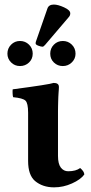

<svg xmlns="http://www.w3.org/2000/svg" viewBox="-20 -804 394 834"><path d="M213.9 -784.2Q231.9 -784.2 258.5 -772Q285.2 -759.8 285.2 -746.1Q285.2 -737.3 279.8 -731L175.8 -608.9Q168.9 -601.1 165 -601.1Q158.2 -601.1 146.5 -605.5Q134.8 -609.9 134.8 -615.2Q134.8 -621.1 136.2 -624L186 -767.1Q191.9 -784.2 213.9 -784.2ZM308.1 -570.8Q308.1 -548.8 292 -533Q275.9 -517.1 252.9 -517.1Q230 -517.1 214.1 -532.5Q198.2 -547.9 198.2 -571Q198.2 -594.2 214.1 -610.1Q230 -626 252.9 -626Q275.9 -626 292 -610.1Q308.1 -594.2 308.1 -570.8ZM12.2 -570.8Q12.2 -593.8 28.1 -609.9Q43.9 -626 66.9 -626Q89.8 -626 106 -610.1Q122.1 -594.2 122.1 -571Q122.1 -547.9 106 -532.5Q89.8 -517.1 66.9 -517.1Q43.9 -517.1 28.1 -533Q12.2 -548.8 12.2 -570.8ZM231.9 -127Q231.9 -91.8 244.4 -75.9Q256.8 -60.1 275.9 -60.1Q310.1 -60.1 328.1 -74.2Q346.2 -59.1 346.2 -45.9Q330.1 -23.9 292.5 -7.1Q254.9 9.8 214.8 9.8Q165 9.8 131.8 -18.1Q102.1 -43.9 102.1 -105V-314Q102.1 -356 90.6 -366.9Q79.1 -377.9 37.1 -381.8Q35.2 -386.7 34.7 -398.9Q34.2 -411.1 35.2 -416Q194.3 -437 212.9 -443.8Q235.8 -443.8 235.8 -426.8Q235.8 -425.8 235.8 -423.6Q235.8 -421.4 235.4 -414.8Q234.9 -408.2 234.4 -401.1Q233.9 -394 233.4 -383.8Q232.9 -373.5 232.7 -364Q232.4 -354.5 232.2 -343Q231.9 -331.5 231.9 -321.3Z"/></svg>

Font: Linux Libertine
Style: Bold
Weight: 700
Designer: Philipp H. Poll
Foundry: Philipp H. Poll
Version: Version 5.0.3